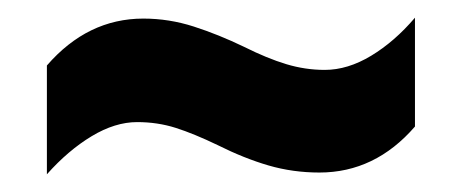

<svg xmlns="http://www.w3.org/2000/svg" viewBox="-20 -527 522 217"><path d="M226 -363Q199 -376 178.5 -382.5Q158 -389 135 -389Q110 -389 83.5 -373Q57 -357 33 -330V-453Q79 -506 142 -506Q171 -506 199 -497Q227 -488 256 -474Q282 -461 303.5 -454.5Q325 -448 347 -448Q373 -448 399.5 -464Q426 -480 449 -507V-384Q404 -332 341 -332Q311 -332 283.5 -340Q256 -348 226 -363Z"/></svg>

Font: Noto Sans Telugu UI ExtraCondensed ExtraBold
Style: Regular
Weight: 800
Width: 2
Designer: Jelle Bosma - Monotype Design Team
Foundry: Monotype Imaging Inc.
Version: Version 2.006; ttfautohint (v1.8.4.7-5d5b)